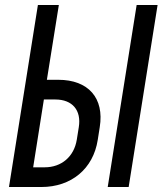

<svg xmlns="http://www.w3.org/2000/svg" viewBox="-20 -750 652 770"><path d="M16 0H146C266 0 354 -73 372 -189L380 -240C399 -357 334 -430 214 -430H168L216 -730H132ZM412 0H496L612 -730H528ZM113 -79 156 -351H202C270 -351 307 -308 296 -240L288 -190C277 -122 227 -79 159 -79Z"/></svg>

Font: JetBrains Mono
Style: Italic
Weight: 400
Italic angle: -9°
Monospace: yes
Designer: Philipp Nurullin, Konstantin Bulenkov
Foundry: JetBrains
Version: Version 2.305